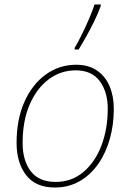

<svg xmlns="http://www.w3.org/2000/svg" viewBox="-20 -827 576 857"><path d="M225 10Q139 10 96.5 -45.5Q54 -101 54 -189Q54 -294 89 -372.5Q124 -451 184.5 -494.5Q245 -538 320 -538Q375 -538 412.5 -512.5Q450 -487 469 -442.5Q488 -398 488 -341Q488 -270 470 -206.5Q452 -143 418 -94.5Q384 -46 335 -18Q286 10 225 10ZM228 -15Q300 -15 352.5 -59.5Q405 -104 433 -178Q461 -252 461 -342Q461 -416 425.5 -464.5Q390 -513 318 -513Q251 -513 197.5 -473Q144 -433 112.5 -360.5Q81 -288 81 -189Q81 -110 117.5 -62.5Q154 -15 228 -15ZM313 -606V-613Q328 -638 344.5 -671.5Q361 -705 376.5 -740.5Q392 -776 402 -807H430L429 -798Q418 -768 401 -733Q384 -698 365.5 -665Q347 -632 331 -606Z"/></svg>

Font: Noto Sans Disp Thin
Style: Italic
Weight: 100
Italic angle: -12°
Designer: Monotype Design Team
Foundry: Monotype Imaging Inc.
Version: Version 2.000;GOOG;noto-source:20170915:90ef993387c0